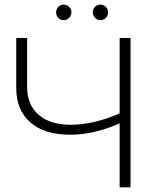

<svg xmlns="http://www.w3.org/2000/svg" viewBox="-20 -808 693 828"><path d="M543 -644V0H496V-276Q385 -227 282 -227Q172 -227 111 -280Q50 -333 50 -429V-644H97V-433Q97 -356 146.5 -313Q196 -270 285 -270Q384 -270 496 -319V-644ZM222 -754Q222 -769 231.5 -778.5Q241 -788 255 -788Q269 -788 278.5 -778Q288 -768 288 -754.5Q288 -741 278 -731Q268 -721 255 -721Q241 -721 231.5 -731Q222 -741 222 -754ZM446 -754Q446 -741 436.5 -731Q427 -721 413 -721Q400 -721 390 -731Q380 -741 380 -754.5Q380 -768 389.5 -778Q399 -788 413 -788Q427 -788 436.5 -778.5Q446 -769 446 -754Z"/></svg>

Font: Montserrat Ace
Style: Light
Weight: 300
Designer: Julieta Ulanovsky
Foundry: Julieta Ulanovsky
Version: Version 1